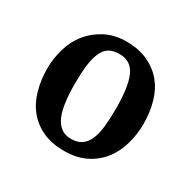

<svg xmlns="http://www.w3.org/2000/svg" viewBox="-86 -754 482 485"><g transform="rotate(30 155.0 -511.0)"><path d="M14.6 -510.7Q14.6 -540.5 23.2 -569.6Q31.7 -598.6 49.3 -620.4Q66.9 -642.1 93.3 -656Q119.6 -669.9 154.8 -669.9Q190.9 -669.9 217.5 -657.5Q244.1 -645 261.5 -624Q278.8 -603 287.1 -573.7Q295.4 -544.4 295.4 -510.7Q295.4 -480.5 287.1 -451.4Q278.8 -422.4 261.5 -400.1Q244.1 -377.9 217.5 -364.7Q190.9 -351.6 154.8 -351.6Q119.6 -351.6 93.3 -363.5Q66.9 -375.5 49.3 -396.7Q31.7 -418 23.2 -447.5Q14.6 -477.1 14.6 -510.7ZM94.2 -510.7Q94.2 -483.9 97.2 -460.7Q100.1 -437.5 106.9 -421.1Q113.8 -404.8 125.5 -395.8Q137.2 -386.7 154.8 -386.7Q173.3 -386.7 185.3 -394.8Q197.3 -402.8 204.1 -418.7Q210.9 -434.6 213.4 -458Q215.8 -481.4 215.8 -510.7Q215.8 -572.8 202.4 -603.3Q189 -633.8 154.8 -633.8Q136.7 -633.8 125 -626.7Q113.3 -619.6 106.4 -603.8Q99.6 -587.9 96.9 -564.7Q94.2 -541.5 94.2 -510.7Z"/></g></svg>

Font: PT Astra Serif
Style: Regular
Weight: 400
Designer: A.Korolkova, I. Chaeva
Foundry: ParaType Ltd
Version: Version 1.002